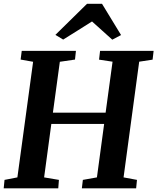

<svg xmlns="http://www.w3.org/2000/svg" viewBox="-23 -1018 850 1038"><path d="M-3 0 1.5 -45.5 71 -59 156 -684 88.5 -696 94.5 -743H387.5L382.5 -696L300.5 -684L263 -409H548L585.5 -684.5L512.5 -695.5L518 -743H807.5L802 -695.5L729.5 -684.5L645 -59L717.5 -45.5L713 0H419.5L425 -45.5L501 -59L540 -348H254.5L215.5 -59L295.5 -45.5L292 0ZM276.5 -829.5 447.5 -997.5H528.5L631.5 -828.5L584 -803.5Q556.5 -828 529.2 -852.8Q502 -877.5 474.5 -902Q436 -877.5 396.8 -853Q357.5 -828.5 318.5 -804Z"/></svg>

Font: Merriweather 28pt
Style: Bold Italic
Weight: 700
Italic angle: -7.8°
Version: Version 2.101